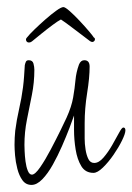

<svg xmlns="http://www.w3.org/2000/svg" viewBox="-20 -545 374 542"><path d="M69 -23Q53 -23 43.5 -36Q34 -49 29 -68.5Q24 -88 22.5 -106.5Q21 -125 21 -136Q21 -146 21.5 -156Q22 -166 23 -176Q27 -207 34 -237.5Q41 -268 45 -299Q47 -315 48 -330Q49 -345 50 -361Q51 -366 53 -370.5Q55 -375 61 -375Q72 -375 74.5 -365.5Q77 -356 77 -348Q77 -312 70 -277Q63 -242 56 -207Q49 -172 49 -136Q49 -132 49.5 -118.5Q50 -105 52 -89.5Q54 -74 58.5 -63Q63 -52 70 -52Q79 -52 93.5 -73Q108 -94 123.5 -123.5Q139 -153 151.5 -178.5Q164 -204 168 -213Q182 -244 186.5 -270Q191 -296 193 -318.5Q195 -341 203 -363Q208 -375 218 -375Q233 -375 233 -357Q233 -326 226 -282.5Q219 -239 219 -197V-175Q219 -168 219 -153.5Q219 -139 221.5 -123Q224 -107 229.5 -96Q235 -85 246 -85Q259 -85 272 -100Q285 -115 296.5 -135Q308 -155 316 -170Q324 -185 328 -185Q334 -185 334 -177Q334 -168 324.5 -148.5Q315 -129 300.5 -108Q286 -87 270.5 -72Q255 -57 244 -57Q221 -57 209.5 -76Q198 -95 193.5 -123Q189 -151 189 -177.5Q189 -204 189 -219Q185 -207 176 -183.5Q167 -160 155 -132.5Q143 -105 129 -80Q115 -55 99.5 -39Q84 -23 69 -23ZM62 -425Q56 -425 54 -430Q52 -435 56 -439Q63 -448 77.5 -462Q92 -476 108.5 -490.5Q125 -505 139 -515Q153 -525 159 -525Q164 -525 177 -513.5Q190 -502 204.5 -486.5Q219 -471 230.5 -457.5Q242 -444 245 -439Q248 -438 248 -434Q248 -430 244 -427.5Q240 -425 234 -429Q210 -447 186.5 -465Q163 -483 152 -490Q144 -486 128.5 -474.5Q113 -463 97 -450Q81 -437 70 -428Q66 -425 62 -425Z"/></svg>

Font: Licorice
Style: Regular
Weight: 400
Designer: Robert E. Leuschke
Foundry: Robert E. Leuschke
Version: Version 1.010; ttfautohint (v1.8.3)